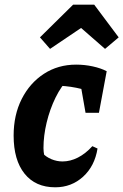

<svg xmlns="http://www.w3.org/2000/svg" viewBox="-20 -785 525 817"><path d="M215 12Q131 12 84.5 -46Q38 -104 38 -208Q38 -296 72.5 -364Q107 -432 167 -471Q227 -510 304 -510Q340 -510 374.5 -502.5Q409 -495 434 -482L388 -385Q311 -420 208 -421L274 -452Q241 -420 216.5 -370Q192 -320 178.5 -263.5Q165 -207 165 -155Q165 -139 168.5 -123Q172 -107 178 -94L159 -135Q176 -117 199 -107.5Q222 -98 246 -98Q279 -98 311.5 -114.5Q344 -131 373 -163L395 -153Q383 -78 333.5 -33Q284 12 215 12ZM344 -305 313 -482H434L401 -305ZM381 -765 485 -626 427 -577 325 -666 193 -577 150 -626 291 -765Z"/></svg>

Font: Piazzolla Thin ExtraBold
Style: Italic
Weight: 800
Italic angle: -11.3°
Version: Version 2.005